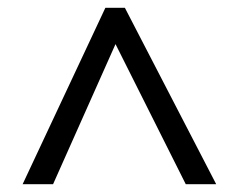

<svg xmlns="http://www.w3.org/2000/svg" viewBox="-20 -739 612 492"><path d="M38 -267 250 -719H300L534 -267H456L276 -626L116 -267Z"/></svg>

Font: Noto Sans Lao UI
Style: Regular
Weight: 400
Designer: Monotype Design Team
Foundry: Monotype Imaging Inc.
Version: Version 2.000